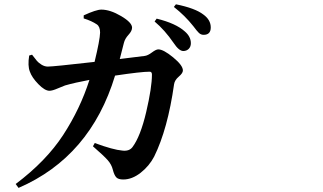

<svg xmlns="http://www.w3.org/2000/svg" viewBox="-20 -831 1540 915"><path d="M550.8 -549.8 669.9 -564.5Q684.6 -566.4 704.1 -581.1Q723.6 -595.7 734.4 -595.7Q758.8 -595.7 805.2 -557.6Q851.6 -519.5 851.6 -495.1Q851.6 -482.4 832 -465.8Q812.5 -449.2 809.6 -429.7Q779.3 -215.8 714.8 -85Q691.4 -40 650.4 -7.8Q609.4 24.4 567.4 24.4Q543.9 24.4 534.2 14.2Q524.4 3.9 517.6 -22.5Q511.7 -46.9 493.2 -67.9Q474.6 -88.9 422.9 -133.8L431.6 -149.4Q518.6 -117.2 563.5 -113.3Q595.7 -109.4 611.3 -129.9Q649.4 -180.7 676.8 -297.4Q704.1 -414.1 704.1 -475.6Q704.1 -489.3 693.4 -489.3Q652.3 -489.3 528.3 -470.7Q411.1 -84 68.4 64.5L54.7 45.9Q200.2 -63.5 281.2 -188Q362.3 -312.5 406.2 -450.2Q337.9 -437.5 290 -423.8Q281.2 -420.9 255.4 -409.7Q229.5 -398.4 215.8 -398.4Q193.4 -398.4 162.6 -430.2Q131.8 -461.9 122.1 -490.2Q111.3 -517.6 119.1 -566.4L132.8 -570.3Q148.4 -549.8 155.8 -541Q163.1 -532.2 177.7 -522.9Q192.4 -513.7 208 -513.7Q234.4 -513.7 430.7 -536.1Q456.1 -640.6 457 -675.8Q457 -704.1 441.4 -714.8Q417 -731.4 378.9 -743.2V-757.8Q438.5 -785.2 462.9 -785.2Q504.9 -785.2 557.1 -754.4Q609.4 -723.6 609.4 -699.2Q609.4 -683.6 592.3 -665Q575.2 -646.5 570.3 -626Q560.5 -588.9 550.8 -549.8ZM716.8 -728.5 726.6 -742.2Q818.4 -719.7 861.3 -680.7Q889.6 -656.2 889.6 -625Q889.6 -608.4 879.4 -598.1Q869.1 -587.9 853.5 -587.9Q833 -587.9 807.6 -626Q765.6 -687.5 716.8 -728.5ZM808.6 -797.9 818.4 -810.5Q910.2 -792 949.2 -761.7Q984.4 -736.3 984.4 -700.2Q984.4 -665 950.2 -665Q937.5 -665 927.7 -674.3Q918 -683.6 901.4 -706.1Q861.3 -756.8 808.6 -797.9Z"/></svg>

Font: Bpmf Zihi Serif Bold
Style: Bold
Weight: 700
Foundry: But Ko
Version: Version 1.320